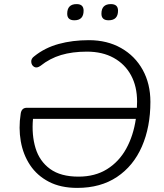

<svg xmlns="http://www.w3.org/2000/svg" viewBox="-20 -909 799 937"><path d="M357 8Q276 8 218.5 -22Q161 -52 127 -103Q93 -154 81.5 -219Q70 -284 81 -354Q85 -383 111 -383H648Q649 -398 649 -413Q649 -487 619.5 -541.5Q590 -596 535 -626.5Q480 -657 404 -657Q333 -657 278 -640.5Q223 -624 178 -588Q160 -575 147 -582.5Q134 -590 132.5 -606.5Q131 -623 148 -635Q199 -676 266.5 -694.5Q334 -713 414 -713Q503 -713 571 -674.5Q639 -636 676.5 -568Q714 -500 714 -412Q714 -289 672.5 -194Q631 -99 551 -45.5Q471 8 357 8ZM363 -47Q444 -47 502.5 -83.5Q561 -120 596 -183.5Q631 -247 643 -329H141Q134 -250 153.5 -186Q173 -122 224.5 -84.5Q276 -47 363 -47ZM510 -810Q475 -810 475 -842Q475 -889 521 -889Q556 -889 556 -857Q556 -810 510 -810ZM343 -810Q308 -810 308 -842Q308 -889 354 -889Q388 -889 388 -857Q388 -810 343 -810Z"/></svg>

Font: Nunito Light
Style: Italic
Weight: 300
Italic angle: -9°
Designer: Vernon Adams
Foundry: Vernon Adams
Version: Version 3.601; ttfautohint (v1.8.2.53-6de2)